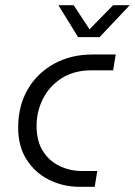

<svg xmlns="http://www.w3.org/2000/svg" viewBox="-20 -720 520 740"><path d="M287 0Q223 0 169 -27Q115 -54 82.5 -105Q50 -156 50 -228Q50 -311 86 -374Q122 -437 187 -473.5Q252 -510 337 -510H426L416 -449H333Q266 -449 218.5 -419Q171 -389 146 -340Q121 -291 121 -235Q121 -176 145.5 -137.5Q170 -99 210 -80Q250 -61 294 -61H355L345 0ZM281 -577 205 -700H264L325 -607L416 -700H480L364 -577Z"/></svg>

Font: MuseoModerno Light
Style: Italic
Weight: 300
Italic angle: -9°
Designer: Pablo Cosgaya, Héctor Gatti, Marcela Romero, and the Authors of The MuseoModerno Project.
Foundry: Omnibus-Type Team
Version: Version 1.003